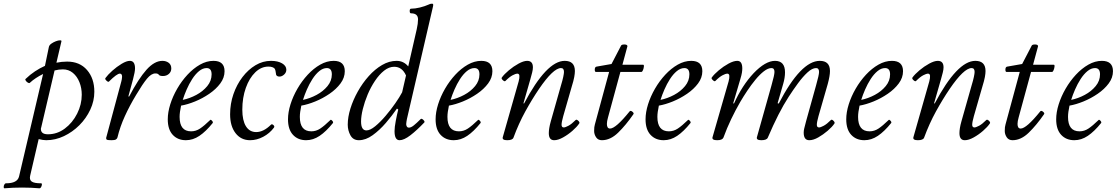

<svg xmlns="http://www.w3.org/2000/svg" viewBox="-90 -745 6037 1038"><path d="M-66 273Q-70 273 -70 266Q-70 259 -66.5 252.5Q-63 246 -57 246Q4 246 13 209L143 -345Q100 -324 71 -297Q68 -294 61 -298Q54 -302 49.5 -308.5Q45 -315 48 -318Q73 -342 99.5 -359.5Q126 -377 153 -389L174 -490Q176 -501 187.5 -509Q199 -517 212 -522Q225 -527 234.5 -527Q244 -527 242 -521L215 -406Q244 -412 273 -412Q341 -412 380.5 -366.5Q420 -321 420 -249Q420 -199 398 -152Q376 -105 339 -68Q302 -31 255.5 -9Q209 13 160 13Q143 13 119 7L73 205Q68 227 81.5 236.5Q95 246 132 246Q137 246 136.5 252.5Q136 259 132.5 266Q129 273 123 273Q101 271 77.5 270Q54 269 29 269Q4 269 -20 270Q-44 271 -66 273ZM169 -19Q219 -19 260.5 -50Q302 -81 327 -130.5Q352 -180 352 -233Q352 -269 339.5 -300.5Q327 -332 304 -351Q281 -370 250 -370Q228 -370 205 -364L133 -57Q132 -54 131.5 -52Q131 -50 131 -48Q131 -19 169 -19Z M513 13Q492 13 487.5 10Q483 7 484 0L566 -305Q567 -310 568.5 -316.5Q570 -323 570 -330Q570 -347 558 -347Q542 -347 499 -304Q495 -300 485.5 -309Q476 -318 480 -323Q493 -341 517 -362.5Q541 -384 567.5 -400Q594 -416 612 -416Q640 -416 640 -375Q640 -357 629 -316L604 -224L608 -223Q659 -320 702 -368Q745 -416 788 -416Q808 -416 822 -405.5Q836 -395 836 -375Q836 -357 823 -345.5Q810 -334 791 -334Q773 -334 768.5 -341Q764 -348 750 -348Q728 -348 704.5 -319.5Q681 -291 646 -232Q611 -174 585 -117Q559 -60 545 -2Q543 5 536.5 9Q530 13 513 13Z M915 13Q871 13 844 -16Q817 -45 817 -100Q817 -138 830.5 -181Q844 -224 868 -265.5Q892 -307 923.5 -341Q955 -375 991 -395.5Q1027 -416 1064 -416Q1124 -416 1124 -360Q1124 -325 1101 -294Q1078 -263 1041.5 -238Q1005 -213 964.5 -196.5Q924 -180 889 -174Q885 -155 883 -140.5Q881 -126 881 -113Q881 -35 943 -35Q969 -35 991.5 -50Q1014 -65 1046 -96Q1049 -100 1056 -92.5Q1063 -85 1060 -80Q1023 -34 988 -10.5Q953 13 915 13ZM898 -205Q936 -213 971.5 -232Q1007 -251 1030.5 -279.5Q1054 -308 1054 -343Q1054 -377 1027 -377Q1006 -377 986 -360.5Q966 -344 949 -317.5Q932 -291 919 -261Q906 -231 898 -205Z M1262 13Q1213 13 1183.5 -25Q1154 -63 1154 -127Q1154 -184 1172 -236Q1190 -288 1221 -328.5Q1252 -369 1291.5 -392.5Q1331 -416 1375 -416Q1412 -416 1435 -402.5Q1458 -389 1458 -368Q1458 -353 1446 -342Q1434 -331 1421 -331Q1408 -331 1403 -340Q1400 -368 1394 -375Q1390 -379 1382 -382Q1374 -385 1361 -385Q1322 -385 1290 -354Q1258 -323 1239 -270Q1220 -217 1220 -152Q1220 -94 1239.5 -62.5Q1259 -31 1295 -31Q1335 -31 1375 -71Q1380 -76 1388 -69Q1396 -62 1391 -55Q1368 -24 1333 -5.5Q1298 13 1262 13Z M1565 13Q1521 13 1494 -16Q1467 -45 1467 -100Q1467 -138 1480.5 -181Q1494 -224 1518 -265.5Q1542 -307 1573.5 -341Q1605 -375 1641 -395.5Q1677 -416 1714 -416Q1774 -416 1774 -360Q1774 -325 1751 -294Q1728 -263 1691.5 -238Q1655 -213 1614.5 -196.5Q1574 -180 1539 -174Q1535 -155 1533 -140.5Q1531 -126 1531 -113Q1531 -35 1593 -35Q1619 -35 1641.5 -50Q1664 -65 1696 -96Q1699 -100 1706 -92.5Q1713 -85 1710 -80Q1673 -34 1638 -10.5Q1603 13 1565 13ZM1548 -205Q1586 -213 1621.5 -232Q1657 -251 1680.5 -279.5Q1704 -308 1704 -343Q1704 -377 1677 -377Q1656 -377 1636 -360.5Q1616 -344 1599 -317.5Q1582 -291 1569 -261Q1556 -231 1548 -205Z M1850 13Q1819 13 1804.5 -13.5Q1790 -40 1790 -71Q1790 -112 1804.5 -158.5Q1819 -205 1844.5 -250.5Q1870 -296 1903.5 -333.5Q1937 -371 1975.5 -393.5Q2014 -416 2054 -416Q2092 -416 2117 -386L2163 -587Q2170 -618 2170 -640Q2170 -673 2132 -673Q2125 -673 2125 -685.5Q2125 -698 2132 -698Q2154 -698 2180.5 -704.5Q2207 -711 2229 -721Q2235 -724 2239.5 -724.5Q2244 -725 2246 -725Q2252 -725 2252 -719Q2252 -716 2251.5 -713Q2251 -710 2250 -706L2110 -102Q2109 -95 2107.5 -88Q2106 -81 2106 -74Q2106 -67 2109.5 -61Q2113 -55 2121 -55Q2132 -55 2147 -67Q2162 -79 2184 -101Q2189 -106 2198.5 -97Q2208 -88 2204 -83Q2163 -40 2128.5 -13.5Q2094 13 2070 13Q2043 13 2043 -36Q2043 -57 2049.5 -91Q2056 -125 2063 -153L2056 -158Q2030 -120 1996 -80.5Q1962 -41 1924.5 -14Q1887 13 1850 13ZM1891 -40Q1911 -40 1938.5 -62.5Q1966 -85 1994.5 -118.5Q2023 -152 2047 -186.5Q2071 -221 2084 -246L2105 -337Q2084 -384 2041 -384Q2013 -384 1986.5 -363Q1960 -342 1937 -307.5Q1914 -273 1897.5 -233.5Q1881 -194 1871.5 -155.5Q1862 -117 1862 -88Q1862 -40 1891 -40Z M2363 13Q2319 13 2292 -16Q2265 -45 2265 -100Q2265 -138 2278.5 -181Q2292 -224 2316 -265.5Q2340 -307 2371.5 -341Q2403 -375 2439 -395.5Q2475 -416 2512 -416Q2572 -416 2572 -360Q2572 -325 2549 -294Q2526 -263 2489.5 -238Q2453 -213 2412.5 -196.5Q2372 -180 2337 -174Q2333 -155 2331 -140.5Q2329 -126 2329 -113Q2329 -35 2391 -35Q2417 -35 2439.5 -50Q2462 -65 2494 -96Q2497 -100 2504 -92.5Q2511 -85 2508 -80Q2471 -34 2436 -10.5Q2401 13 2363 13ZM2346 -205Q2384 -213 2419.5 -232Q2455 -251 2478.5 -279.5Q2502 -308 2502 -343Q2502 -377 2475 -377Q2454 -377 2434 -360.5Q2414 -344 2397 -317.5Q2380 -291 2367 -261Q2354 -231 2346 -205Z M2652 13Q2624 13 2628 -3L2714 -305Q2719 -324 2718 -335.5Q2717 -347 2706 -347Q2699 -347 2682 -338.5Q2665 -330 2642 -307Q2638 -303 2628.5 -311.5Q2619 -320 2623 -326Q2636 -344 2661 -365Q2686 -386 2713.5 -401Q2741 -416 2760 -416Q2791 -416 2791 -381Q2791 -369 2787 -353Q2783 -337 2777 -316L2740 -187L2743 -185Q2865 -416 2963 -416Q3018 -416 3018 -361Q3018 -348 3014.5 -328.5Q3011 -309 3001 -277L2955 -117Q2946 -85 2946 -70.5Q2946 -56 2958 -56Q2966 -56 2983 -65Q3000 -74 3022 -96Q3027 -101 3036.5 -92Q3046 -83 3041 -77Q3029 -59 3005 -38Q2981 -17 2954 -2Q2927 13 2906 13Q2877 13 2877 -25Q2877 -37 2879.5 -53Q2882 -69 2888 -90L2943 -284Q2951 -310 2955 -329Q2959 -348 2959 -356Q2959 -377 2943 -377Q2901 -377 2824 -264Q2786 -208 2750 -142.5Q2714 -77 2686 -1Q2681 13 2652 13Z M3164 13Q3143 13 3132.5 -3Q3122 -19 3122 -37Q3122 -60 3126 -72L3203 -356H3132Q3125 -356 3125.5 -370Q3126 -384 3136 -385L3216 -399L3268 -499Q3272 -505 3287 -504.5Q3302 -504 3302 -495L3275 -395H3387Q3392 -395 3391 -385Q3390 -375 3386 -365.5Q3382 -356 3377 -356H3264L3197 -110Q3191 -89 3191 -75Q3191 -50 3208 -50Q3239 -50 3314 -143Q3319 -149 3329 -141Q3339 -133 3334 -127Q3294 -69 3252 -28Q3210 13 3164 13Z M3498 13Q3454 13 3427 -16Q3400 -45 3400 -100Q3400 -138 3413.5 -181Q3427 -224 3451 -265.5Q3475 -307 3506.5 -341Q3538 -375 3574 -395.5Q3610 -416 3647 -416Q3707 -416 3707 -360Q3707 -325 3684 -294Q3661 -263 3624.5 -238Q3588 -213 3547.5 -196.5Q3507 -180 3472 -174Q3468 -155 3466 -140.5Q3464 -126 3464 -113Q3464 -35 3526 -35Q3552 -35 3574.5 -50Q3597 -65 3629 -96Q3632 -100 3639 -92.5Q3646 -85 3643 -80Q3606 -34 3571 -10.5Q3536 13 3498 13ZM3481 -205Q3519 -213 3554.5 -232Q3590 -251 3613.5 -279.5Q3637 -308 3637 -343Q3637 -377 3610 -377Q3589 -377 3569 -360.5Q3549 -344 3532 -317.5Q3515 -291 3502 -261Q3489 -231 3481 -205Z M3787 13Q3758 13 3762 -3L3849 -305Q3854 -324 3853 -335.5Q3852 -347 3841 -347Q3834 -347 3817 -338.5Q3800 -330 3777 -307Q3773 -303 3763.5 -312Q3754 -321 3758 -326Q3771 -344 3796 -365Q3821 -386 3848.5 -401Q3876 -416 3896 -416Q3923 -416 3923 -375Q3923 -365 3921 -352Q3919 -339 3912 -316L3874 -187L3878 -185Q3900 -234 3926.5 -275Q3953 -316 3984 -349Q4048 -416 4100 -416Q4154 -416 4154 -354Q4154 -325 4144 -291L4114 -187L4120 -185Q4240 -416 4342 -416Q4397 -416 4397 -361Q4397 -335 4385 -291L4335 -117Q4326 -85 4326 -70.5Q4326 -56 4338 -56Q4346 -56 4363 -65Q4380 -74 4402 -96Q4407 -101 4416 -92Q4425 -83 4421 -77Q4409 -59 4384.5 -38Q4360 -17 4333.5 -2Q4307 13 4285 13Q4255 13 4255 -28Q4255 -39 4258 -51Q4261 -63 4268 -90L4322 -284Q4330 -312 4334 -330Q4338 -348 4338 -356Q4338 -377 4322 -377Q4301 -377 4275.5 -353.5Q4250 -330 4224 -294.5Q4198 -259 4174 -222Q4146 -179 4118 -124Q4090 -69 4061 -1Q4055 13 4026 13Q3998 13 4002 -3L4081 -284Q4089 -312 4093 -330Q4097 -348 4097 -356Q4097 -377 4081 -377Q4062 -377 4039.5 -359.5Q4017 -342 3994 -314Q3971 -286 3950 -254.5Q3929 -223 3912 -194Q3886 -149 3863 -101Q3840 -53 3821 -1Q3815 13 3787 13Z M4583 13Q4539 13 4512 -16Q4485 -45 4485 -100Q4485 -138 4498.5 -181Q4512 -224 4536 -265.5Q4560 -307 4591.5 -341Q4623 -375 4659 -395.5Q4695 -416 4732 -416Q4792 -416 4792 -360Q4792 -325 4769 -294Q4746 -263 4709.5 -238Q4673 -213 4632.5 -196.5Q4592 -180 4557 -174Q4553 -155 4551 -140.5Q4549 -126 4549 -113Q4549 -35 4611 -35Q4637 -35 4659.5 -50Q4682 -65 4714 -96Q4717 -100 4724 -92.5Q4731 -85 4728 -80Q4691 -34 4656 -10.5Q4621 13 4583 13ZM4566 -205Q4604 -213 4639.5 -232Q4675 -251 4698.5 -279.5Q4722 -308 4722 -343Q4722 -377 4695 -377Q4674 -377 4654 -360.5Q4634 -344 4617 -317.5Q4600 -291 4587 -261Q4574 -231 4566 -205Z M4872 13Q4844 13 4848 -3L4934 -305Q4939 -324 4938 -335.5Q4937 -347 4926 -347Q4919 -347 4902 -338.5Q4885 -330 4862 -307Q4858 -303 4848.5 -311.5Q4839 -320 4843 -326Q4856 -344 4881 -365Q4906 -386 4933.5 -401Q4961 -416 4980 -416Q5011 -416 5011 -381Q5011 -369 5007 -353Q5003 -337 4997 -316L4960 -187L4963 -185Q5085 -416 5183 -416Q5238 -416 5238 -361Q5238 -348 5234.5 -328.5Q5231 -309 5221 -277L5175 -117Q5166 -85 5166 -70.5Q5166 -56 5178 -56Q5186 -56 5203 -65Q5220 -74 5242 -96Q5247 -101 5256.5 -92Q5266 -83 5261 -77Q5249 -59 5225 -38Q5201 -17 5174 -2Q5147 13 5126 13Q5097 13 5097 -25Q5097 -37 5099.5 -53Q5102 -69 5108 -90L5163 -284Q5171 -310 5175 -329Q5179 -348 5179 -356Q5179 -377 5163 -377Q5121 -377 5044 -264Q5006 -208 4970 -142.5Q4934 -77 4906 -1Q4901 13 4872 13Z M5384 13Q5363 13 5352.5 -3Q5342 -19 5342 -37Q5342 -60 5346 -72L5423 -356H5352Q5345 -356 5345.5 -370Q5346 -384 5356 -385L5436 -399L5488 -499Q5492 -505 5507 -504.5Q5522 -504 5522 -495L5495 -395H5607Q5612 -395 5611 -385Q5610 -375 5606 -365.5Q5602 -356 5597 -356H5484L5417 -110Q5411 -89 5411 -75Q5411 -50 5428 -50Q5459 -50 5534 -143Q5539 -149 5549 -141Q5559 -133 5554 -127Q5514 -69 5472 -28Q5430 13 5384 13Z M5718 13Q5674 13 5647 -16Q5620 -45 5620 -100Q5620 -138 5633.5 -181Q5647 -224 5671 -265.5Q5695 -307 5726.5 -341Q5758 -375 5794 -395.5Q5830 -416 5867 -416Q5927 -416 5927 -360Q5927 -325 5904 -294Q5881 -263 5844.5 -238Q5808 -213 5767.5 -196.5Q5727 -180 5692 -174Q5688 -155 5686 -140.5Q5684 -126 5684 -113Q5684 -35 5746 -35Q5772 -35 5794.5 -50Q5817 -65 5849 -96Q5852 -100 5859 -92.5Q5866 -85 5863 -80Q5826 -34 5791 -10.5Q5756 13 5718 13ZM5701 -205Q5739 -213 5774.5 -232Q5810 -251 5833.5 -279.5Q5857 -308 5857 -343Q5857 -377 5830 -377Q5809 -377 5789 -360.5Q5769 -344 5752 -317.5Q5735 -291 5722 -261Q5709 -231 5701 -205Z"/></svg>

Font: Junicode
Style: Italic
Weight: 400
Italic angle: -11°
Designer: Peter S. Baker
Version: Version 2.100; ttfautohint (v1.8.4)